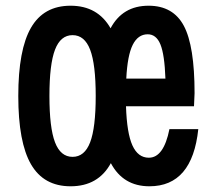

<svg xmlns="http://www.w3.org/2000/svg" viewBox="-20 -636 740 672"><path d="M227 16Q133 16 88.5 -61Q44 -138 44 -300Q44 -462 88.5 -539Q133 -616 227 -616Q322 -616 367 -537Q409 -616 500 -616Q586 -616 623.5 -545.5Q661 -475 661 -310Q661 -299 660 -287Q659 -275 659 -264H421Q424 -170 443.5 -127Q463 -84 501 -84Q553 -84 573 -184H674Q653 16 503 16Q411 16 368 -65Q324 16 227 16ZM497 -516Q463 -516 444.5 -479Q426 -442 422 -361H559Q556 -445 541.5 -480.5Q527 -516 497 -516ZM234 -87Q276 -87 295.5 -138Q315 -189 315 -300Q315 -411 295.5 -462Q276 -513 234 -513Q192 -513 172.5 -462Q153 -411 153 -300Q153 -189 172.5 -138Q192 -87 234 -87Z"/></svg>

Font: Martian Mono
Style: Regular
Weight: 400
Monospace: yes
Designer: Roman Shamin
Foundry: Evil Martians
Version: Version 1.000; ttfautohint (v1.8.4.7-5d5b)